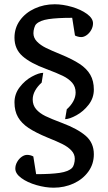

<svg xmlns="http://www.w3.org/2000/svg" viewBox="-20 -790 508 900"><path d="M334.5 -356.4Q334.5 -383.3 318.4 -402.1Q302.2 -420.9 274.7 -434.3Q247.1 -447.8 196.3 -466.8Q123 -493.7 85.4 -526.9Q47.9 -560.1 47.9 -613.3Q47.9 -659.2 73.7 -694.8Q99.6 -730.5 142.8 -750.2Q186 -770 236.3 -770Q274.4 -770 316.7 -757.8Q358.9 -745.6 387.5 -724.9Q416 -704.1 416 -680.7Q416 -664.6 407.7 -649.7Q399.4 -634.8 386.5 -625.5Q373.5 -616.2 360.8 -616.2Q353 -616.2 345 -618.4Q336.9 -620.6 331.5 -623.5L318.4 -706.5Q248.5 -706.5 207.8 -700.4Q167 -694.3 149.9 -677.2Q144 -671.4 140.4 -658.7Q136.7 -646 136.7 -634.3Q136.7 -612.3 153.3 -595.2Q169.9 -578.1 195.1 -565.7Q220.2 -553.2 264.6 -535.2Q320.3 -512.2 353.5 -490.2Q386.7 -468.3 403.3 -439.5Q419.9 -410.6 419.9 -370.1Q419.9 -330.6 395.5 -299.1Q371.1 -267.6 338.6 -249.8Q306.2 -231.9 285.2 -231.4L293 -277.8Q312.5 -294.9 323.5 -315.2Q334.5 -335.4 334.5 -356.4ZM133.3 -323.7Q133.3 -296.9 149.4 -278.1Q165.5 -259.3 193.1 -245.8Q220.7 -232.4 271.5 -213.4Q344.2 -186 382.1 -153.1Q419.9 -120.1 419.9 -66.9Q419.9 -21 394 14.6Q368.2 50.3 325 70.1Q281.7 89.8 231.4 89.8Q193.4 89.8 150.9 77.6Q108.4 65.4 80.1 44.7Q51.8 23.9 51.8 0.5Q51.8 -15.6 60.1 -30.5Q68.4 -45.4 81.3 -54.7Q94.2 -64 106.9 -64Q122.6 -64 136.2 -56.6L149.4 26.4Q219.2 26.4 260 20.3Q300.8 14.2 317.9 -2.9Q323.7 -8.8 327.1 -21.2Q330.6 -33.7 330.6 -45.9Q330.6 -67.9 314.2 -85Q297.9 -102.1 272.5 -114.7Q247.1 -127.4 203.1 -145Q147.5 -168 114.3 -189.9Q81.1 -211.9 64.5 -240.7Q47.9 -269.5 47.9 -310.1Q47.9 -349.6 72.3 -381.3Q96.7 -413.1 129.4 -430.9Q162.1 -448.7 182.6 -448.7L175.3 -402.8Q155.8 -385.3 144.5 -365Q133.3 -344.7 133.3 -323.7Z"/></svg>

Font: Vesper Libre
Style: Regular
Weight: 400
Designer: Robert Keller & Kimya Gandhi
Foundry: Mota Italic
Version: Version 1.058